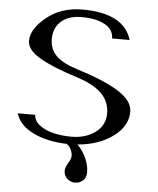

<svg xmlns="http://www.w3.org/2000/svg" viewBox="-62 -803 874 1065"><g transform="rotate(5 375.0 -270.0)"><path d="M667 -209V-208Q667 -127.9 587.9 -69.8Q508.8 -11.7 391.6 -2Q408.2 14.6 420.9 34.2Q458 92.8 458 147.5Q458 176.8 439.5 193.4Q420.9 210 395.5 210Q371.1 210 352.1 193.4Q333 176.8 333 147.5Q333 132.8 348.6 105.5Q364.3 78.1 364.3 66.4Q364.3 42 352.5 22.5Q340.8 2.9 333 2.9V0Q222.7 -2.9 144.5 -41Q66.4 -79.1 45.9 -145.5H143.6Q143.6 -113.3 174.8 -88.9Q206.1 -64.5 252.9 -53.2Q299.8 -42 352.5 -42Q432.6 -42 486.3 -81.5Q540 -121.1 540 -187.5Q540 -253.9 493.7 -299.3Q447.3 -344.7 352.5 -374Q218.8 -416 146 -458.5Q73.2 -501 73.2 -551.8Q73.2 -617.2 154.3 -683.6Q235.4 -750 354.5 -750Q585 -750 628.9 -604.5H531.2Q531.2 -654.3 482.4 -681.2Q433.6 -708 354.5 -708Q279.3 -708 238.8 -670.9Q198.2 -633.8 198.2 -573.2Q198.2 -515.6 235.4 -479Q272.5 -442.4 352.5 -418Q508.8 -369.1 587.9 -318.8Q667 -268.6 667 -209Z"/></g></svg>

Font: okolaks
Style: Bold
Weight: 600
Width: 8
Version: Version 000.6.0